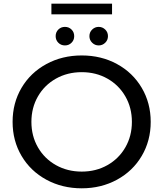

<svg xmlns="http://www.w3.org/2000/svg" viewBox="-20 -1007 880 1035"><path d="M47.9 -350.1Q47.9 -451.7 96.1 -533.5Q144.4 -615.3 229.9 -661.7Q315.3 -708.1 420.6 -708.1Q525.9 -708.1 610.9 -661.7Q695.9 -615.3 744.1 -533.4Q792.4 -451.6 792.4 -349.9Q792.4 -248.3 744.1 -166.5Q695.9 -84.7 610.7 -38.3Q525.5 8.1 420.6 8.1Q315.3 8.1 229.9 -38.3Q144.4 -84.7 96.1 -166.6Q47.9 -248.4 47.9 -350.1ZM691 -350Q691 -426 655.9 -487.1Q620.9 -548.1 559.2 -583.1Q497.6 -618 420.6 -618Q343.6 -618 281.5 -583.1Q219.4 -548.1 184.4 -487.1Q149.3 -426 149.3 -350Q149.3 -274 184.4 -212.9Q219.4 -151.9 281.5 -116.9Q343.6 -82 420.6 -82Q497.6 -82 559.2 -116.9Q620.9 -151.9 655.9 -212.9Q691 -274 691 -350ZM462 -812.1Q462 -833.4 476.9 -847.8Q491.7 -862.1 512 -862.1Q532.4 -862.1 547.2 -847.8Q562 -833.4 562 -812.1Q562 -791 547.2 -776.6Q532.4 -762.1 512 -762.1Q491.7 -762.1 476.9 -776.6Q462 -791 462 -812.1ZM280 -812.1Q280 -833.4 294.4 -847.8Q308.9 -862.1 330 -862.1Q351.3 -862.1 365.6 -847.8Q380 -833.4 380 -812.1Q380 -791 365.6 -776.6Q351.3 -762.1 330 -762.1Q308.9 -762.1 294.4 -776.6Q280 -791 280 -812.1ZM257.1 -987.3H584V-929.6H257.1Z"/></svg>

Font: iiserrat Thin
Style: Regular
Weight: 100
Designer: Akira Ohta
Foundry: Akira Ohta
Version: Version 1.200;Glyphs 3.3.1 (3343)